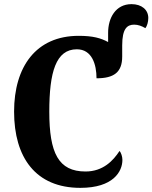

<svg xmlns="http://www.w3.org/2000/svg" viewBox="-20 -897 736 927"><path d="M368 10C527 10 571 -69 571 -125C571 -140 565 -160 557 -168C527 -122 478 -69 393 -69C262 -69 218 -158 218 -358C218 -549 250 -659 351 -659C424 -659 446 -586 446 -519C529 -519 570 -547 570 -624V-678C570 -759 594 -778 628 -778C647 -778 665 -771 682 -761C690 -771 696 -791 696 -810C696 -850 664 -877 615 -877C538 -877 502 -810 502 -739V-694C467 -713 429 -724 360 -724C154 -724 48 -575 48 -358C48 -137 152 10 368 10Z"/></svg>

Font: Noto Serif Condensed ExtraBold
Style: Regular
Weight: 800
Width: 3
Designer: Monotype Design Team
Foundry: Monotype Imaging Inc.
Version: Version 2.013